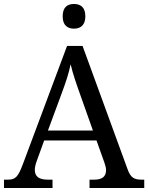

<svg xmlns="http://www.w3.org/2000/svg" viewBox="-20 -945 745 965"><path d="M352 -801C383 -801 409 -817 409 -863C409 -910 383 -925 352 -925C320 -925 295 -910 295 -863C295 -817 320 -801 352 -801ZM0 0H244V-42H221C177 -42 155 -57 155 -91C155 -102 158 -118 164 -134L202 -239H465L505 -127C510 -112 513 -101 513 -90C513 -57 493 -42 453 -42H430V0H705V-42H692C653 -42 636 -53 621 -95L395 -714H317L95 -120C71 -56 58 -42 19 -42H0ZM221 -289 289 -473C312 -535 325 -574 335 -622C346 -574 364 -523 385 -464L447 -289Z"/></svg>

Font: Noto Serif Thai
Style: Regular
Weight: 400
Designer: Monotype Design Team
Foundry: Monotype Imaging Inc.
Version: Version 1.901